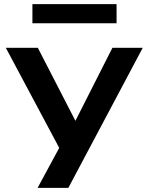

<svg xmlns="http://www.w3.org/2000/svg" viewBox="-20 -724 715 924"><path d="M161 180 287 -53V29L8 -494H162L353 -123H333L521 -494H667L309 180ZM136 -612V-704H541V-612Z"/></svg>

Font: Nunito Sans 10pt Expanded
Style: Bold
Weight: 700
Width: 7
Designer: Vernon Adams
Foundry: Vernon Adams
Version: Version 3.101;gftools[0.9.27]